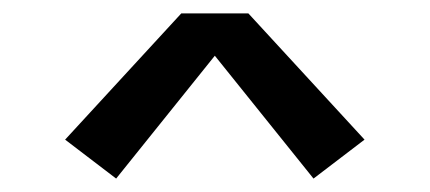

<svg xmlns="http://www.w3.org/2000/svg" viewBox="-20 -721 640 286"><path d="M153 -455 77 -513 250 -701H350L523 -513L447 -455L300 -638Z"/></svg>

Font: Zed Mono Medium Extended
Style: Regular
Weight: 500
Width: 7
Monospace: yes
Designer: Belleve Invis
Foundry: Belleve Invis
Version: Version 1.0.0; ttfautohint (v1.8.4)